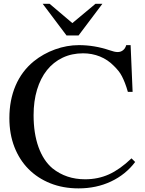

<svg xmlns="http://www.w3.org/2000/svg" viewBox="-20 -995 778 1030"><path d="M666 -502Q658.2 -529.3 650.4 -549.3Q642.6 -569.3 634.3 -585.4Q626 -601.6 615.7 -614.3Q605.5 -627 591.8 -640.6Q558.6 -674.8 516.1 -691.9Q473.6 -709 425.8 -709Q365.2 -709 315.9 -685.5Q266.6 -662.1 231.9 -618.7Q197.3 -575.2 178.7 -513.7Q160.2 -452.1 160.2 -377Q160.2 -279.3 186.5 -206.1Q212.9 -132.8 261.7 -91.8Q335 -33.2 436.5 -33.2Q505.9 -33.2 564.5 -59.6Q623 -85.9 685.5 -145.5L705.1 -126Q654.3 -58.6 575.7 -21.5Q497.1 15.6 401.4 15.6Q318.4 15.6 250 -11.7Q181.6 -39.1 132.8 -88.4Q84 -137.7 57.1 -207Q30.3 -276.4 30.3 -361.3Q30.3 -458 63.5 -535.6Q96.7 -613.3 161.1 -666Q211.9 -707 275.4 -730Q338.9 -752.9 403.3 -752.9Q486.3 -752.9 567.4 -725.6Q594.7 -715.8 611.3 -715.8Q627.9 -715.8 640.1 -725.6Q652.3 -735.4 657.2 -752.9H680.7L691.4 -502ZM246.1 -974.6 368.2 -871.1 492.2 -974.6H529.3L401.4 -804.7H336.9L209 -974.6Z"/></svg>

Font: Jomolhari
Style: Regular
Weight: 400
Designer: Christopher J. Fynn
Foundry: Christopher  J.  Fynn (Karma Drubgy¸ Tenzin).
Version: Version alpha 0.003c 2006